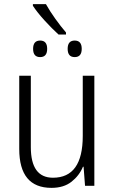

<svg xmlns="http://www.w3.org/2000/svg" viewBox="-20 -898 554 928"><path d="M436 -532H380V-241Q380 -39 236 -39Q129 -39 129 -187V-532H73V-178Q73 10 229 10Q288 10 325.5 -19.5Q363 -49 381 -92H384L391 0H436ZM202 -878H139V-870Q160 -838 195.5 -799Q231 -760 263 -731H299V-741Q274 -770 247.5 -807Q221 -844 202 -878ZM341 -702Q307 -702 307 -662Q307 -622 341 -622Q375 -622 375 -662Q375 -702 341 -702ZM174 -702Q140 -702 140 -662Q140 -622 174 -622Q208 -622 208 -662Q208 -702 174 -702Z"/></svg>

Font: Noto Sans UI SemiCondensed Light
Style: Regular
Weight: 300
Width: 4
Designer: Monotype Design Team
Foundry: Monotype Imaging Inc.
Version: Version 1.901